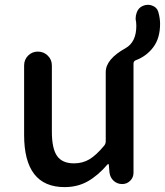

<svg xmlns="http://www.w3.org/2000/svg" viewBox="-20 -764 685 797"><path d="M544.9 -673.8Q543 -680.7 543 -687.5Q543 -700.2 547.9 -712.9Q554.7 -731.4 572.3 -739.3Q583 -744.1 593.8 -744.1Q602.5 -744.1 610.4 -741.2Q630.9 -734.4 636.7 -715.8Q644.5 -689.5 644.5 -665Q644.5 -605.5 616.2 -567.9Q587.9 -530.3 543 -513.7Q534.2 -509.8 534.2 -500V-46.9Q534.2 -27.3 520.5 -13.7Q506.8 0 487.3 0Q466.8 0 452.1 -13.2Q437.5 -26.4 434.6 -46.9L431.6 -81.1Q430.7 -83 429.2 -83Q427.7 -83 426.8 -82Q386.7 -35.2 344.2 -11.2Q301.8 12.7 248 12.7Q80.1 12.7 80.1 -204.1V-492.2Q80.1 -516.6 96.7 -533.2Q113.3 -549.8 137.2 -549.8Q161.1 -549.8 178.2 -533.2Q195.3 -516.6 195.3 -492.2V-217.8Q195.3 -147.5 216.8 -116.7Q238.3 -85.9 287.1 -85.9Q323.2 -85.9 351.6 -103Q379.9 -120.1 413.1 -160.2Q418.9 -168 418.9 -177.7V-464.8Q418.9 -518.6 502 -564.5Q545.9 -589.8 545.9 -657.2Q545.9 -665 544.9 -673.8Z"/></svg>

Font: Gen Jyuu GothicX Medium
Style: Regular
Weight: 500
Designer: Ryoko NISHIZUKA (kana &amp; ideographs); Paul D. Hunt (Latin, Greek &amp; Cyrillic); Wenlong ZHANG (bopomofo); Sandoll C
Version: Version 1.058.20140828